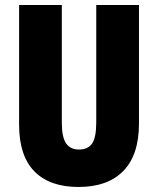

<svg xmlns="http://www.w3.org/2000/svg" viewBox="-20 -734 628 764"><path d="M533 -242Q533 -118 471 -54Q409 10 292 10Q178 10 117 -52Q56 -114 56 -238V-714H226V-246Q226 -188 243 -163.5Q260 -139 294 -139Q330 -139 346.5 -163Q363 -187 363 -247V-714H533Z"/></svg>

Font: Noto Sans Tamil ExtraCondensed Black
Style: Regular
Weight: 900
Width: 2
Designer: Jelle Bosma - Monotype Design Team
Foundry: Monotype Imaging Inc.
Version: Version 2.004; ttfautohint (v1.8.4.7-5d5b)